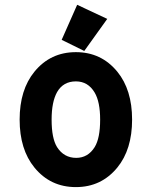

<svg xmlns="http://www.w3.org/2000/svg" viewBox="-20 -762 626 792"><path d="M298.3 -742.2 422.4 -684.1 327.6 -551.8 234.4 -597.7ZM293 -426.3Q240.7 -426.3 215.3 -381.8Q192.9 -341.3 192.9 -268.6Q192.9 -191.4 215.3 -155.3Q243.7 -110.8 294.4 -110.8Q342.8 -110.8 370.6 -155.3Q393.1 -191.9 393.1 -268.6Q393.1 -341.8 370.6 -379.9Q343.3 -426.3 293 -426.3ZM122.1 -70.8Q61 -145.5 61 -268.6Q61 -391.6 122.1 -466.3Q188 -546.9 293 -546.9Q397.9 -546.9 463.9 -466.3Q524.9 -391.6 524.9 -268.6Q524.9 -145.5 463.9 -70.8Q397.9 9.8 293 9.8Q188 9.8 122.1 -70.8Z"/></svg>

Font: Consola Mono
Style: Bold
Weight: 700
Monospace: yes
Designer: Wojciech Kalinowski "wmk69" (wmk69@o2.pl)
Foundry: Wojciech Kalinowski "wmk69" (wmk69@o2.pl)
Version: Version 2.1.0